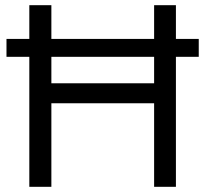

<svg xmlns="http://www.w3.org/2000/svg" viewBox="-20 -720 791 740"><path d="M5 -570H93V-700H178V-570H574V-700H658V-570H746V-501H658V0H574V-322H178V0H93V-501H5ZM574 -399V-501H178V-399Z"/></svg>

Font: Oak Sans
Style: Regular
Weight: 400
Designer: Erik Kennedy, Walven
Foundry: Erik Kennedy, Walven
Version: Version 1.000